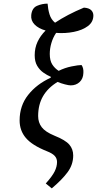

<svg xmlns="http://www.w3.org/2000/svg" viewBox="-20 -824 534 1057"><path d="M265 213 232 186Q268 146 281 119.5Q294 93 294 68Q294 48 281 34Q268 20 237 8Q157 -24 122.5 -64.5Q88 -105 88 -161Q88 -242 135 -301.5Q182 -361 259 -396L260 -401Q239 -410 218.5 -424.5Q198 -439 184.5 -462Q171 -485 171 -520Q171 -560 186.5 -593.5Q202 -627 231 -656Q192 -667 170.5 -689Q149 -711 152 -741Q156 -780 184 -792Q212 -804 242 -804Q244 -774 252.5 -745.5Q261 -717 283 -699Q316 -721 356 -742Q396 -763 442 -782Q470 -780 482 -768Q494 -756 494 -739Q494 -703 464 -680.5Q434 -658 386.5 -648.5Q339 -639 289 -643Q272 -618 263 -587.5Q254 -557 254 -527Q254 -491 267.5 -469.5Q281 -448 303 -434Q337 -451 374.5 -458.5Q412 -466 429 -466Q441 -449 439 -422Q438 -391 418.5 -372.5Q399 -354 369 -354Q359 -354 337.5 -359.5Q316 -365 297 -373Q244 -341 217 -294.5Q190 -248 190 -185Q190 -150 209.5 -124Q229 -98 280 -77Q340 -53 361.5 -28Q383 -3 383 32Q383 82 352.5 123.5Q322 165 265 213Z"/></svg>

Font: Noto Serif ExtraCondensed Medium
Style: Italic
Weight: 500
Width: 2
Italic angle: -12°
Designer: Monotype Design Team
Foundry: Monotype Imaging Inc.
Version: Version 2.013; ttfautohint (v1.8.4.7-5d5b)